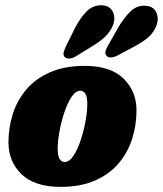

<svg xmlns="http://www.w3.org/2000/svg" viewBox="-20 -719 635 749"><path d="M311 -462Q411 -462 461.8 -412.5Q512.5 -363 512.5 -288.5Q512.5 -231 495.5 -177.5Q478.5 -124 442.8 -81.8Q407 -39.5 350.8 -14.8Q294.5 10 216 10Q115.5 10 64.2 -39.2Q13 -88.5 13 -164Q13 -221 30 -274.5Q47 -328 83 -370.2Q119 -412.5 175.5 -437.2Q232 -462 311 -462ZM232 -87Q250.5 -87 266.5 -111.2Q282.5 -135.5 294.8 -172.2Q307 -209 313.8 -247Q320.5 -285 320.5 -312.5Q320.5 -342.5 312.8 -353.8Q305 -365 293.5 -365Q275 -365 259 -340.8Q243 -316.5 230.8 -279.8Q218.5 -243 211.8 -205Q205 -167 205 -139.5Q205 -109.5 213 -98.2Q221 -87 232 -87ZM272 -608.5Q292.5 -648.5 317.2 -673.8Q342 -699 376 -698.5Q405.5 -698 418 -676.8Q430.5 -655.5 423.5 -629Q415.5 -603 397 -582.8Q378.5 -562.5 342 -540L277 -500Q264.5 -492 252 -490.8Q239.5 -489.5 232.5 -496.5Q225.5 -504 228.5 -515.2Q231.5 -526.5 238 -540ZM442 -613Q465 -652 490.5 -675.8Q516 -699.5 549.5 -696.5Q578.5 -694 589.2 -671.5Q600 -649 591.5 -622.5Q582 -596 562.5 -577.2Q543 -558.5 505 -538L438.5 -502.5Q426 -496 413.5 -495Q401 -494 395 -502Q388.5 -510.5 392.2 -521.5Q396 -532.5 404 -546Z"/></svg>

Font: Fraunces 144pt S100 Black
Style: Italic
Weight: 900
Italic angle: -16°
Version: Version 1.000; ttfautohint (v1.8.3)